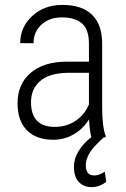

<svg xmlns="http://www.w3.org/2000/svg" viewBox="-20 -558 511 780"><path d="M202.6 -42.5Q250.5 -42.5 287.4 -67.4Q324.2 -92.3 341.3 -133.8V-262.2H255.4Q181.2 -261.2 143.6 -229.2Q106 -197.3 106 -143.1Q106 -42.5 202.6 -42.5ZM351.1 -1Q344.2 -25.4 341.8 -73.2Q317.4 -33.7 279.1 -12Q240.7 9.8 195.8 9.8Q127.4 9.8 89.4 -28.8Q51.3 -67.4 51.3 -138.7Q51.3 -216.3 104.2 -261.7Q157.2 -307.1 250.5 -307.6H341.3V-381.3Q341.3 -438 313.2 -462.6Q285.2 -487.3 231 -487.3Q180.7 -487.3 148.4 -458Q116.2 -428.7 116.2 -382.3L62 -382.8Q62 -447.8 110.8 -492.9Q159.7 -538.1 233.4 -538.1Q313 -538.1 354 -498Q395 -458 395 -381.3V-122.1Q395 -44.4 409.2 -5.9V0H401.4L374 26.4Q328.6 71.8 328.6 113.8Q328.6 154.8 362.8 154.8Q383.8 154.8 405.8 139.2L411.6 180.7Q384.3 202.1 351.6 202.1Q320.3 202.1 300.3 181.4Q280.3 160.6 280.3 119.1Q280.3 87.4 298.8 56.4Q317.4 25.4 351.1 -1Z"/></svg>

Font: MAUL Condensed Light
Style: Light
Weight: 300
Designer: MAUL
Version: Version 2.137; 2017; ttfautohint (v1.8.3)